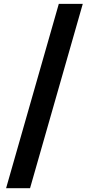

<svg xmlns="http://www.w3.org/2000/svg" viewBox="-20 -801 462 998"><path d="M11.7 177.2H136.2L410.2 -780.8H285.6Z"/></svg>

Font: Merriweather Sans
Style: Bold
Weight: 700
Designer: Eben Sorkin ( eben@eyebytes.com )
Foundry: Eben Sorkin
Version: Version 1.003